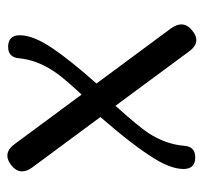

<svg xmlns="http://www.w3.org/2000/svg" viewBox="-36 -504 541 509"><g transform="rotate(-90 234.5 -249.5)"><path d="M413.6 -66.9Q424.3 -52.2 424.3 -39.1Q424.3 -22.9 407.2 -9.8Q394.5 0.5 382.8 0.5Q366.7 0.5 352.5 -19L208.5 -213.9Q153.3 -152.3 136.2 -126.5Q106.4 -80.1 102.5 -31.7Q100.6 -2.4 71.8 -2.4Q41 -2.4 41 -33.7Q41 -70.3 76.7 -123.5Q92.3 -147.5 111.3 -171.9Q135.7 -204.1 178.7 -253.9L45.4 -434.1Q34.7 -448.7 34.7 -461.4Q34.7 -477.5 51.8 -490.7Q64.5 -500.5 76.2 -500.5Q92.8 -500.5 106.9 -481.4L238.3 -303.7Q283.7 -352.5 298.8 -375.5Q329.6 -420.9 334.5 -469.2Q336.9 -498.5 364.7 -498.5H365.7Q395.5 -497.6 395.5 -468.3V-466.3Q395 -429.7 358.4 -377Q342.3 -353.5 322.8 -329.6Q302.7 -303.7 267.6 -264.2Z"/></g></svg>

Font: inglobal
Style: Regular
Weight: 400
Designer: Andrey Kochetov, Denis Davydov, Evgeny Yurtaev
Foundry: inglobal
Version: Version 1.00 September 25, 2014, initial release